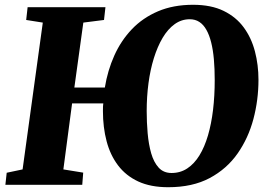

<svg xmlns="http://www.w3.org/2000/svg" viewBox="-20 -773 1124 803"><path d="M683.5 10Q610 10 558.2 -14Q506.5 -38 473.8 -81.2Q441 -124.5 425.8 -182.5Q410.5 -240.5 410.5 -308Q410.5 -321 410.8 -328Q411 -335 412 -340.5H281.5L245 -64.5L328 -51L324 0H2.5L8 -50.5L74.5 -64.5L159 -678.5L89.5 -689.5L95.5 -743H421L415 -689.5L328.5 -678.5L291 -407H418.5Q430 -478 458 -540.5Q486 -603 531.5 -650.8Q577 -698.5 641 -725.8Q705 -753 787.5 -753Q863 -753 915.2 -727.5Q967.5 -702 999.5 -658.2Q1031.5 -614.5 1046.2 -558Q1061 -501.5 1061 -439Q1061 -355 1039.8 -275Q1018.5 -195 973.5 -130.8Q928.5 -66.5 856.8 -28.2Q785 10 683.5 10ZM697.5 -49.5Q734.5 -49.5 763.5 -68.8Q792.5 -88 814 -123Q835.5 -158 849.8 -206.5Q864 -255 871 -313.5Q878 -372 878 -438Q878 -485.5 874.5 -525Q871 -564.5 863.2 -595.5Q855.5 -626.5 843.2 -648.2Q831 -670 813.8 -681.2Q796.5 -692.5 773.5 -692.5Q739 -692.5 710.5 -672Q682 -651.5 660.2 -614.8Q638.5 -578 623.5 -529.8Q608.5 -481.5 601 -425Q593.5 -368.5 593.5 -308.5Q593.5 -262 597.5 -216Q601.5 -170 612.2 -132.2Q623 -94.5 643.5 -72Q664 -49.5 697.5 -49.5Z"/></svg>

Font: Merriweather 20pt Black
Style: Italic
Weight: 900
Italic angle: -7.8°
Version: Version 2.101